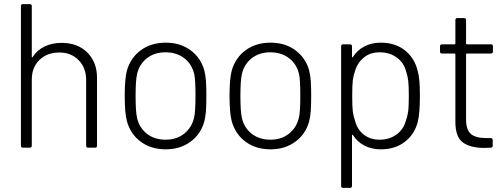

<svg xmlns="http://www.w3.org/2000/svg" viewBox="-20 -720 2448 936"><path d="M453 -340V-10Q453 0 443 0H410Q400 0 400 -10V-330Q400 -389 363.5 -426.5Q327 -464 270 -464Q209 -464 172 -427.5Q135 -391 135 -332V-10Q135 0 125 0H92Q82 0 82 -10V-690Q82 -700 92 -700H125Q135 -700 135 -690V-444Q135 -441 136.5 -440.5Q138 -440 139 -442Q161 -476 197.5 -493.5Q234 -511 281 -511Q358 -511 405.5 -464Q453 -417 453 -340Z M599 -128Q588 -168 588 -253Q588 -338 599 -377Q617 -439 667 -475.5Q717 -512 788 -512Q859 -512 909 -475Q959 -438 976 -377Q982 -354 984 -325.5Q986 -297 986 -253Q986 -207 984 -179Q982 -151 976 -128Q959 -66 908.5 -29Q858 8 788 8Q717 8 667 -28.5Q617 -65 599 -128ZM926 -146Q933 -173 933 -252Q933 -332 927 -358Q916 -407 878.5 -436Q841 -465 787 -465Q733 -465 696 -436Q659 -407 648 -358Q641 -327 641 -252Q641 -177 648 -146Q659 -97 696 -68Q733 -39 788 -39Q841 -39 878 -68.5Q915 -98 926 -146Z M1110 -128Q1099 -168 1099 -253Q1099 -338 1110 -377Q1128 -439 1178 -475.5Q1228 -512 1299 -512Q1370 -512 1420 -475Q1470 -438 1487 -377Q1493 -354 1495 -325.5Q1497 -297 1497 -253Q1497 -207 1495 -179Q1493 -151 1487 -128Q1470 -66 1419.5 -29Q1369 8 1299 8Q1228 8 1178 -28.5Q1128 -65 1110 -128ZM1437 -146Q1444 -173 1444 -252Q1444 -332 1438 -358Q1427 -407 1389.5 -436Q1352 -465 1298 -465Q1244 -465 1207 -436Q1170 -407 1159 -358Q1152 -327 1152 -252Q1152 -177 1159 -146Q1170 -97 1207 -68Q1244 -39 1299 -39Q1352 -39 1389 -68.5Q1426 -98 1437 -146Z M2027 -253Q2027 -170 2017 -127Q2001 -65 1953.5 -28.5Q1906 8 1836 8Q1792 8 1757 -10Q1722 -28 1701 -61Q1700 -64 1698 -63.5Q1696 -63 1696 -60V186Q1696 196 1686 196H1653Q1643 196 1643 186V-494Q1643 -504 1653 -504H1686Q1696 -504 1696 -494V-444Q1696 -441 1698 -440.5Q1700 -440 1701 -443Q1722 -476 1757 -494Q1792 -512 1836 -512Q1905 -512 1952 -476Q1999 -440 2015 -379Q2022 -355 2024.5 -326Q2027 -297 2027 -253ZM1973 -252Q1973 -304 1970 -327.5Q1967 -351 1960 -371Q1950 -413 1915 -439Q1880 -465 1831 -465Q1784 -465 1752.5 -438.5Q1721 -412 1710 -371Q1703 -353 1700 -329Q1697 -305 1697 -252Q1697 -200 1700 -176Q1703 -152 1711 -131Q1721 -90 1752.5 -64.5Q1784 -39 1831 -39Q1878 -39 1912.5 -64Q1947 -89 1958 -130Q1966 -150 1969.5 -174.5Q1973 -199 1973 -252Z M2373 -459H2256Q2252 -459 2252 -455V-139Q2252 -88 2275 -67.5Q2298 -47 2349 -47H2372Q2382 -47 2382 -37V-10Q2382 0 2372 0L2341 1Q2272 1 2236 -26Q2200 -53 2200 -125V-455Q2200 -459 2196 -459H2135Q2125 -459 2125 -469V-494Q2125 -504 2135 -504H2196Q2200 -504 2200 -508V-622Q2200 -632 2210 -632H2242Q2252 -632 2252 -622V-508Q2252 -504 2256 -504H2373Q2383 -504 2383 -494V-469Q2383 -459 2373 -459Z"/></svg>

Font: Barlow Light
Style: Regular
Weight: 300
Designer: Jeremy Tribby
Foundry: Tribby Type
Version: Version 1.422